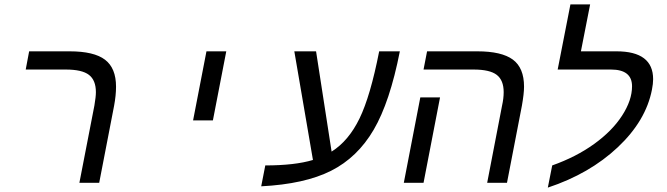

<svg xmlns="http://www.w3.org/2000/svg" viewBox="-20 -833 3040 875"><path d="M432.1 0H341.8L410.2 -352.1Q417 -392.1 417 -413.1Q417 -467.3 385.5 -491.7Q354 -516.1 279.8 -516.1H97.2L112.8 -599.1H296.9Q408.7 -599.1 458.7 -560.8Q508.8 -522.5 508.8 -438Q508.8 -398.4 500 -351.1Z M920.9 -599.1H1011.2L950.2 -284.2H859.9Z M1406.2 -104 1321.3 -599.1H1420.4L1491.2 -142.1Q1568.8 -190.9 1618.4 -293Q1668 -395 1708 -599.1H1802.2Q1756.8 -367.7 1682.9 -241.5Q1608.9 -115.2 1488.8 -54.7Q1368.7 5.9 1170.4 16.1L1189 -79.1Q1323.7 -79.1 1406.2 -104Z M1910.2 0H1820.3L1895.5 -389.2H1985.4ZM2290.5 0H2200.2L2268.1 -352.1Q2275.4 -384.3 2275.4 -413.1Q2275.4 -467.3 2243.9 -491.7Q2212.4 -516.1 2138.2 -516.1H1910.2L1926.3 -599.1H2155.3Q2266.1 -599.1 2317.1 -561.5Q2368.2 -523.9 2368.2 -438Q2368.2 -406.2 2358.4 -351.1Z M2860.4 -439.9Q2860.4 -516.1 2764.2 -516.1H2521.5L2579.6 -813H2669.4L2627.4 -599.1H2789.6Q2956.5 -599.1 2956.5 -472.2Q2956.5 -451.7 2951.2 -424.8Q2923.8 -282.7 2795.4 -161.9Q2667 -41 2476.6 22L2496.6 -79.1Q2605.5 -117.7 2687.5 -176.8Q2769.5 -235.8 2814.9 -305.9Q2860.4 -376 2860.4 -439.9Z"/></svg>

Font: Cousine
Style: Italic
Weight: 400
Italic angle: -12°
Monospace: yes
Designer: Steve Matteson
Foundry: Monotype Imaging Inc.
Version: Version 1.21